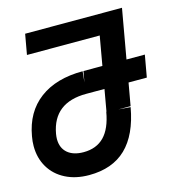

<svg xmlns="http://www.w3.org/2000/svg" viewBox="-111 -819 849 924"><g transform="rotate(-15 313.5 -356.5)"><path d="M-2.5 -191.5Q-2.5 -215 2 -239.5Q22 -356 104 -417.5Q186 -479 318.5 -479L313 -424.5L322.5 -479H417L442.5 -624H80L98 -725H580.5L537 -479H628.5L609 -369.5H518L498 -257H437.5L497 -252.5Q473.5 -120 405 -54Q336.5 12 220.5 12Q153.5 12 103 -13.8Q52.5 -39.5 25 -85.8Q-2.5 -132 -2.5 -191.5ZM114.5 -195.5Q114.5 -151 143.2 -126.2Q172 -101.5 223 -101.5Q287 -101.5 325.5 -140.8Q364 -180 378 -261.5H379L398 -369.5H307Q143.5 -369.5 117 -221.5Q114.5 -206.5 114.5 -195.5Z"/></g></svg>

Font: JuliaMono
Style: Bold Italic
Weight: 700
Italic angle: -9°
Monospace: yes
Designer: cormullion
Foundry: corm
Version: Version 0.057; ttfautohint (v1.8.4)